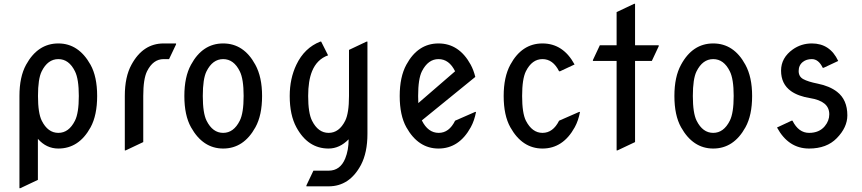

<svg xmlns="http://www.w3.org/2000/svg" viewBox="-20 -777 4567 1017"><path d="M201.2 -137.7Q233.4 -73.2 289.1 -73.2Q344.7 -73.2 377 -137.7Q397.5 -178.2 397.5 -268.6Q397.5 -358.9 377 -399.4Q345.2 -463.9 289.1 -463.9Q232.9 -463.9 200.7 -398.9Q181.2 -359.4 181.2 -268.6Q181.2 -177.7 201.2 -137.7ZM83 219.7V-268.6Q83 -370.1 118.2 -434.1Q180.2 -546.9 289.1 -546.9Q396.5 -546.9 459.5 -434.1Q494.6 -371.1 494.6 -268.6Q494.6 -167 460 -103Q398.4 9.8 289.1 9.8Q225.6 9.8 180.7 -41.5V175.8L87.9 219.7Z M641.1 19.5V-268.6Q641.1 -370.1 676.3 -434.1Q737.3 -546.9 846.7 -546.9H912.6V-542L875.5 -463.9H846.7Q791 -463.9 758.8 -399.4Q738.8 -358.9 738.8 -268.6V-24.4L646 19.5Z M1074.2 -137.7Q1106.4 -73.2 1162.1 -73.2Q1217.8 -73.2 1250 -137.7Q1270.5 -178.2 1270.5 -268.6Q1270.5 -358.9 1250 -399.4Q1218.3 -463.9 1162.1 -463.9Q1106 -463.9 1073.7 -398.9Q1054.2 -359.4 1054.2 -268.6Q1054.2 -177.7 1074.2 -137.7ZM956.5 -268.6Q956.5 -370.1 991.7 -434.1Q1052.7 -546.9 1162.1 -546.9Q1271.5 -546.9 1332.5 -434.1Q1368.2 -369.1 1368.2 -268.6Q1368.2 -166.5 1333 -103Q1271 9.8 1162.1 9.8Q1054.7 9.8 991.7 -103Q956.5 -166 956.5 -268.6Z M1926.3 -556.6V-68.4Q1926.3 31.7 1891.6 97.2Q1831.1 210 1720.7 210H1603V205.1L1640.1 127H1720.7Q1782.2 127 1808.6 62.5Q1826.7 18.1 1826.7 -39.1Q1778.8 9.8 1720.2 9.8Q1610.8 9.8 1549.8 -103Q1514.6 -168 1514.6 -268.6Q1514.6 -360.4 1549.8 -434.1Q1592.3 -523.4 1676.3 -556.6H1681.2L1717.8 -483.9Q1658.7 -462.9 1632.8 -399.4Q1612.3 -348.6 1612.3 -268.6Q1612.3 -178.2 1632.8 -137.7Q1665 -73.2 1720.7 -73.2Q1776.4 -73.2 1808.6 -137.7Q1828.6 -178.2 1828.6 -268.6V-512.7L1921.4 -556.6Z M2501.5 -184.1Q2492.7 -137.7 2473.6 -103Q2411.6 9.8 2302.7 9.8Q2195.3 9.8 2132.3 -103Q2097.2 -166 2097.2 -268.6Q2097.2 -369.6 2132.3 -434.1Q2193.4 -546.9 2302.7 -546.9Q2411.6 -546.9 2473.1 -434.6Q2488.3 -406.7 2497.6 -369.6L2214.4 -139.2Q2247.1 -73.2 2303.7 -73.2Q2358.9 -73.2 2390.6 -137.7L2496.6 -184.1ZM2195.8 -231 2390.6 -399.4Q2358.9 -463.9 2302.7 -463.9Q2247.6 -463.9 2214.8 -399.4Q2194.8 -359.4 2194.8 -268.6Q2194.8 -248.5 2195.8 -231Z M3052.2 -184.1Q3043.5 -137.7 3024.4 -103Q2962.4 9.8 2853.5 9.8Q2746.1 9.8 2683.1 -103Q2647.9 -166 2647.9 -268.6Q2647.9 -369.1 2683.1 -434.1Q2744.1 -546.9 2853.5 -546.9Q2962.9 -546.9 3023.4 -435.5L2946.3 -399.4H2941.4Q2909.2 -463.9 2853.5 -463.9Q2797.9 -463.9 2765.6 -399.4Q2745.6 -358.9 2745.6 -268.6Q2745.6 -177.7 2765.6 -137.7Q2798.8 -73.2 2853.5 -73.2Q2909.2 -73.2 2941.4 -137.7L3047.4 -184.1Z M3246.1 19.5V-454.1H3120.6V-459L3157.2 -537.1H3246.1V-712.9L3338.9 -756.8H3343.8V-537.1H3469.2V-532.2L3432.6 -454.1H3343.8V-24.4L3251 19.5Z M3669.9 -137.7Q3702.1 -73.2 3757.8 -73.2Q3813.5 -73.2 3845.7 -137.7Q3866.2 -178.2 3866.2 -268.6Q3866.2 -358.9 3845.7 -399.4Q3814 -463.9 3757.8 -463.9Q3701.7 -463.9 3669.4 -398.9Q3649.9 -359.4 3649.9 -268.6Q3649.9 -177.7 3669.9 -137.7ZM3552.2 -268.6Q3552.2 -370.1 3587.4 -434.1Q3648.4 -546.9 3757.8 -546.9Q3867.2 -546.9 3928.2 -434.1Q3963.9 -369.1 3963.9 -268.6Q3963.9 -166.5 3928.7 -103Q3866.7 9.8 3757.8 9.8Q3650.4 9.8 3587.4 -103Q3552.2 -166 3552.2 -268.6Z M4095.7 -101.6Q4095.7 -101.6 4172.9 -137.7H4177.7Q4210 -73.2 4265.6 -73.2Q4319.3 -73.2 4348.6 -108.4Q4372.6 -137.2 4372.6 -171.4Q4372.6 -207 4347.2 -228Q4320.8 -249.5 4271 -257.3Q4207.5 -267.6 4169.9 -294.4Q4117.2 -332 4117.2 -402.8Q4117.2 -470.7 4179.2 -515.1Q4224.1 -546.9 4280.3 -546.9Q4376.5 -546.9 4419.9 -454.1L4342.8 -418H4337.9Q4315.9 -463.9 4280.3 -463.9Q4251.5 -463.9 4232.9 -449.2Q4210.4 -431.6 4210.4 -400.9Q4210.4 -371.1 4234.9 -357.9Q4259.8 -344.2 4311 -334Q4374.5 -321.3 4414.1 -290.5Q4468.3 -248.5 4468.3 -166Q4468.3 -102.1 4412.1 -44.9Q4358.9 9.8 4265.6 9.8Q4156.2 9.8 4095.7 -101.6Z"/></svg>

Font: Nova Oval
Style: Book
Weight: 400
Version: Version 2.000